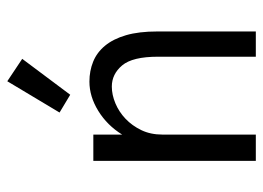

<svg xmlns="http://www.w3.org/2000/svg" viewBox="-120 -620 739 540"><g transform="rotate(-90 250.0 -349.5)"><path d="M68 0V-457H142V-376Q168 -418 208.5 -443Q249 -468 291 -468Q321 -468 347 -457.5Q373 -447 392 -424Q411 -401 421.5 -365Q432 -329 432 -277V0H361V-275Q361 -347 336.5 -376Q312 -405 277 -405Q254 -405 230 -395Q206 -385 186.5 -366.5Q167 -348 154.5 -322Q142 -296 142 -263V0ZM292 -699 355 -657 254 -522 204 -552Z"/></g></svg>

Font: Inconsolata
Style: Regular
Weight: 400
Designer: Raph Levien, Kirill Tkachev
Foundry: Cyreal
Version: Version 1.013